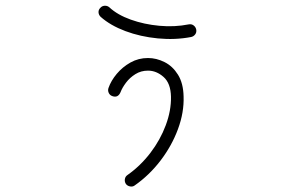

<svg xmlns="http://www.w3.org/2000/svg" viewBox="-20 -634 1040 685"><path d="M460 28Q453 33 443.5 31Q434 29 429 22Q424 14 425.5 5Q427 -4 434 -9Q481 -42 516.5 -88.5Q552 -135 571.5 -187.5Q591 -240 590 -289Q589 -337 563.5 -359.5Q538 -382 508 -382Q483 -382 463 -369.5Q443 -357 429.5 -339Q416 -321 410 -305Q401 -284 381 -291Q372 -294 368 -302.5Q364 -311 367 -320Q376 -346 396.5 -370.5Q417 -395 445.5 -411Q474 -427 508 -427Q538 -427 567 -412.5Q596 -398 615 -367.5Q634 -337 635 -290Q637 -233 615 -173.5Q593 -114 553 -61.5Q513 -9 460 28ZM662 -502Q605 -491 543 -497Q481 -503 427.5 -523Q374 -543 339 -574Q332 -581 331.5 -590Q331 -599 338 -606Q344 -613 353.5 -613.5Q363 -614 370 -608Q399 -581 446.5 -564Q494 -547 548.5 -542Q603 -537 653 -547Q663 -549 670.5 -543.5Q678 -538 680 -529Q682 -519 676.5 -511.5Q671 -504 662 -502Z"/></svg>

Font: Zen Kurenaido
Style: Regular
Weight: 400
Designer: Yoshimichi Ohira
Foundry: Positype
Version: Version 1.001